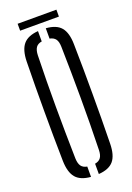

<svg xmlns="http://www.w3.org/2000/svg" viewBox="-166 -939 692 1005"><g transform="rotate(-20 180.0 -436.0)"><path d="M158 6Q100.5 1.5 75 -29Q49.5 -59.5 48 -123Q46.5 -194.5 46 -263.2Q45.5 -332 45.5 -400Q45.5 -468 46 -536.5Q46.5 -605 48 -677Q49.5 -740.5 75 -771Q100.5 -801.5 158 -806V-748.5Q135.5 -745 125.2 -730.2Q115 -715.5 114 -687Q112 -616 111.2 -544.8Q110.5 -473.5 110.5 -402.2Q110.5 -331 111.5 -258.8Q112.5 -186.5 114 -113Q115 -84.5 125.2 -70Q135.5 -55.5 158 -51.5ZM201.5 6V-51.5Q224 -55.5 234.2 -70Q244.5 -84.5 245 -113Q247 -186.5 247.8 -258.8Q248.5 -331 248.5 -402.2Q248.5 -473.5 247.5 -544.8Q246.5 -616 245 -687Q244.5 -715.5 234.2 -729.8Q224 -744 201.5 -748.5V-806Q259.5 -802 285 -771.5Q310.5 -741 311.5 -677Q313 -605 313.5 -536.2Q314 -467.5 314 -399.8Q314 -332 313.5 -263.2Q313 -194.5 311.5 -123Q310.5 -59 285 -28.5Q259.5 2 201.5 6ZM71 -878.5H287V-840H71Z"/></g></svg>

Font: Big Shoulders Stencil Display Thin
Style: Regular
Weight: 400
Version: Version 2.001